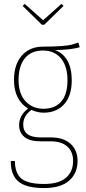

<svg xmlns="http://www.w3.org/2000/svg" viewBox="-20 -768 442 985"><path d="M294.9 -748 306.2 -737.8 207 -641.1H194.8L96.2 -737.8L106.9 -748L201.2 -664.1ZM381.8 -549.8 389.2 -525.9Q348.6 -512.7 262.2 -511.2Q303.7 -496.1 325.9 -456.8Q348.1 -417.5 348.1 -356Q348.1 -276.9 309.3 -233.4Q270.5 -189.9 203.1 -189.9Q173.8 -189.9 141.1 -204.1Q99.1 -173.8 99.1 -128.9Q99.1 -63 189 -63H241.2Q306.2 -63 342 -30.3Q377.9 2.4 377.9 57.1Q377.9 121.1 334.5 158.9Q291 196.8 206.1 196.8Q115.7 196.8 75.4 164.1Q35.2 131.3 35.2 58.1H56.2Q57.1 122.1 90.8 148.9Q124.5 175.8 206.1 175.8Q281.7 175.8 318.4 144Q355 112.3 355 58.1Q355 10.3 325.2 -16.4Q295.4 -43 238.8 -43H187Q132.3 -43 105.2 -65.4Q78.1 -87.9 78.1 -126Q78.1 -176.8 124 -210.9Q51.8 -255.9 51.8 -357.9Q51.8 -437.5 92.3 -483.2Q132.8 -528.8 201.2 -528.8Q259.3 -528.8 294.9 -531.7Q330.6 -534.7 345.7 -538.3Q360.8 -542 381.8 -549.8ZM200.2 -508.8Q139.6 -508.8 107.4 -468.8Q75.2 -428.7 75.2 -357.9Q75.2 -287.1 111.1 -248.5Q147 -210 203.1 -210Q261.7 -210 293.9 -246.8Q326.2 -283.7 326.2 -356Q326.2 -428.2 292.7 -468.5Q259.3 -508.8 200.2 -508.8Z"/></svg>

Font: Fira Sans Compressed Thin
Style: Regular
Weight: 100
Width: 1
Designer: Carrois Corporate & Edenspiekermann AG
Foundry: Carrois Corporate GbR & Edenspiekermann AG
Version: Version 4.203;PS 004.203;hotconv 1.0.88;makeotf.lib2.5.64775